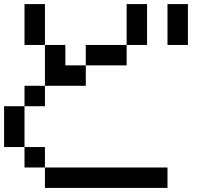

<svg xmlns="http://www.w3.org/2000/svg" viewBox="-20 -920 1040 940"><path d="M0 -200V-400H100V-200ZM900 -700H800V-900H900ZM200 -200V-100H100V-200ZM200 -100H800V0H200ZM200 -500V-400H100V-500ZM200 -700H100V-900H200ZM400 -500H200V-700H300V-600H400ZM400 -600V-700H600V-600ZM600 -700V-900H700V-700Z"/></svg>

Font: GalmuriMono9 Regular
Style: Regular
Weight: 400
Designer: Lee Minseo (quiple)
Version: Version 2.399;hotconv 1.1.1;makeotfexe 2.6.0 DEVELOPMENT